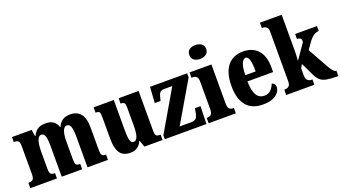

<svg xmlns="http://www.w3.org/2000/svg" viewBox="-61 -1329 3371 1896"><g transform="rotate(-20 1624.5 -380.5)"><path d="M11 0V-56H15Q43 -56 58 -68Q73 -80 73 -124V-419Q73 -461 58.5 -472.5Q44 -484 16 -484H13V-536H220L231 -467H236Q252 -504 282 -527Q312 -550 373 -550Q466 -550 494 -466H498Q512 -504 544 -527Q576 -550 630 -550Q699 -550 737 -504Q775 -458 775 -357V-126Q775 -80 785.5 -68Q796 -56 824 -56H827V0H612V-325Q612 -389 601 -424Q590 -459 561 -459Q541 -459 528 -439.5Q515 -420 509 -388Q503 -356 503 -318V-126Q503 -80 513.5 -68Q524 -56 552 -56H556V0H341V-325Q341 -389 331 -424Q321 -459 292 -459Q272 -459 259 -437.5Q246 -416 240.5 -381.5Q235 -347 235 -306V-121Q235 -79 247.5 -67.5Q260 -56 288 -56H291V0Z M1061 10Q985 10 952 -39Q919 -88 919 -188V-409Q919 -452 912.5 -466Q906 -480 874 -480H871V-536H1083V-222Q1083 -148 1091.5 -114Q1100 -80 1128 -80Q1157 -80 1169.5 -120.5Q1182 -161 1182 -230V-418Q1182 -461 1170.5 -470.5Q1159 -480 1137 -480H1134V-536H1344V-118Q1344 -75 1356.5 -65.5Q1369 -56 1391 -56H1401V0H1210L1186 -69H1182Q1164 -30 1134.5 -10Q1105 10 1061 10Z M1424 0V-41L1673 -468H1587Q1560 -468 1546 -455Q1532 -442 1522 -401L1514 -369H1453L1464 -536H1854V-493L1605 -68H1725Q1761 -68 1777.5 -84.5Q1794 -101 1802 -150L1808 -186H1867L1862 0Z M2024 -625Q1987 -625 1961.5 -643Q1936 -661 1936 -698Q1936 -736 1961.5 -753.5Q1987 -771 2024 -771Q2060 -771 2086.5 -753.5Q2113 -736 2113 -698Q2113 -661 2086.5 -643Q2060 -625 2024 -625ZM1885 0V-56H1894Q1918 -56 1932.5 -71Q1947 -86 1947 -129V-413Q1947 -452 1932 -466Q1917 -480 1894 -480H1879V-536H2109V-127Q2109 -85 2124 -70.5Q2139 -56 2162 -56H2171V0Z M2455 10Q2337 10 2279.5 -62.5Q2222 -135 2222 -265Q2222 -406 2280.5 -478Q2339 -550 2445 -550Q2543 -550 2599.5 -488.5Q2656 -427 2656 -308V-257H2386Q2388 -158 2415.5 -112.5Q2443 -67 2497 -67Q2540 -67 2565 -92.5Q2590 -118 2604 -155Q2619 -151 2629.5 -139Q2640 -127 2640 -109Q2640 -82 2621.5 -54.5Q2603 -27 2562.5 -8.5Q2522 10 2455 10ZM2496 -322Q2497 -398 2485.5 -440.5Q2474 -483 2449 -483Q2423 -483 2405.5 -441.5Q2388 -400 2388 -322Z M2700 0V-56H2713Q2720 -56 2732.5 -60Q2745 -64 2755 -77.5Q2765 -91 2765 -119V-645Q2765 -671 2754.5 -683.5Q2744 -696 2732 -700Q2720 -704 2713 -704H2700V-760H2929V-378Q2929 -361 2928 -340Q2927 -319 2926 -301Q2925 -283 2924 -276L3024 -421Q3034 -432 3034 -441Q3034 -450 3034 -454Q3034 -467 3021.5 -475.5Q3009 -484 2989 -484V-536H3218V-484Q3190 -484 3161.5 -464.5Q3133 -445 3102 -400L3060 -340L3171 -141Q3194 -99 3211.5 -77.5Q3229 -56 3245 -56H3248V0H3237Q3167 0 3125 -8Q3083 -16 3058 -39Q3033 -62 3012 -107L2951 -235L2929 -197V-121Q2929 -93 2939 -79Q2949 -65 2961 -60.5Q2973 -56 2980 -56H2996V0Z"/></g></svg>

Font: Noto Serif Tamil ExtraCondensed Black
Style: Regular
Weight: 900
Width: 2
Designer: Indian Type Foundry, Tom Grace, and the Monotype Design Team
Foundry: Monotype Imaging Inc.
Version: Version 2.004; ttfautohint (v1.8.4.7-5d5b)